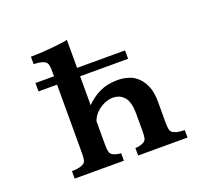

<svg xmlns="http://www.w3.org/2000/svg" viewBox="-129 -953 1258 1126"><g transform="rotate(-20 500.0 -390.0)"><path d="M789.1 -60.1Q800.3 -53.7 817.4 -50.3Q834.5 -46.9 858.9 -46.9V0H550.8V-46.9Q563 -46.9 577.4 -50Q591.8 -53.2 604 -60.1Q617.2 -67.9 620.6 -82.5Q624 -96.2 624 -130.9V-229.5Q624 -275.9 615.5 -303.2Q606.9 -330.6 591.8 -344.2Q576.2 -359.4 559.3 -364.5Q542.5 -369.6 525.9 -369.6Q500 -369.6 472.4 -357.4Q444.8 -345.2 422.9 -323.7Q400.4 -302.2 390.1 -272.5V-130.9Q390.1 -98.1 394 -82.5Q397.9 -67.4 409.9 -60.3Q421.9 -53.2 436.5 -50.3Q449.7 -46.9 461.9 -46.9V0H154.8V-46.9Q179.7 -46.9 196.8 -50.3Q213.9 -53.7 225.1 -60.1Q238.8 -67.4 242.4 -82.3Q246.1 -97.2 246.1 -130.9V-553.2H130.4V-605.5H246.1V-628.9Q246.1 -662.6 242.4 -677.5Q238.8 -692.4 225.1 -700.2Q213.9 -706.1 197.3 -709.5Q180.7 -712.9 158.2 -712.9V-759.8Q193.4 -759.8 233.4 -762.2Q273.4 -764.6 313.5 -769Q333.5 -771.5 352.8 -773.9Q372.1 -776.4 390.1 -779.8V-605.5H689.5V-553.2H390.1V-372.6Q427.7 -411.6 476.1 -434.6Q524.4 -457.5 588.9 -457.5Q622.6 -457.5 657.5 -446.5Q692.4 -435.5 719.2 -406.2Q740.2 -383.3 754.2 -347.4Q768.1 -311.5 768.1 -256.3V-130.9Q768.1 -97.2 771.7 -82.3Q775.4 -67.4 789.1 -60.1Z"/></g></svg>

Font: BIZ UDPMincho
Style: Bold
Weight: 700
Designer: TypeBank Co., Ltd.
Foundry: Morisawa Inc.
Version: Version 1.06